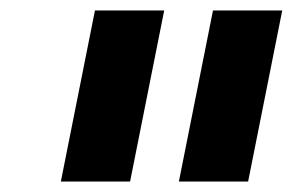

<svg xmlns="http://www.w3.org/2000/svg" viewBox="-20 -760 558 366"><path d="M453 -414 518 -740H386L321 -414ZM228 -414 293 -740H161L96 -414Z"/></svg>

Font: LVC Sans
Style: Bold Italic
Weight: 700
Italic angle: -11.31°
Designer: Mike Abbink, Paul van der Laan, Pieter van Rosmalen
Foundry: Bold Monday
Version: Version 3.0